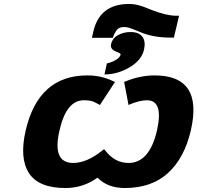

<svg xmlns="http://www.w3.org/2000/svg" viewBox="-20 -935 992 965"><path d="M757 -556Q1003 -556 939 -279Q907 -141 824.5 -65.5Q742 10 607 10Q521 10 470 -42Q398 10 309 10Q174 10 125.5 -65Q77 -140 109 -279Q173 -556 419 -556Q491 -556 551 -526L558 -523L482 -407L476 -411Q457 -421 450 -424Q443 -427 431.5 -429Q420 -431 401 -431Q313 -431 279 -279Q241 -116 348 -116Q417 -116 496 -180L503 -185L508 -180Q556 -116 626 -116Q731 -116 769 -279Q803 -431 719 -431Q683 -431 634 -411L626 -407L604 -523L611 -526Q685 -556 757 -556ZM442 -745 449 -776Q481 -915 628 -915Q641 -915 653 -913.5Q665 -912 679 -908Q693 -904 698.5 -902Q704 -900 721 -893.5Q738 -887 739 -886Q816 -856 865 -856H880L854 -746H838Q749 -746 684 -774Q641 -792 627 -796Q617 -799 603 -799Q582 -799 571 -788.5Q560 -778 549 -751L547 -745ZM538 -712Q545 -743 573 -758.5Q601 -774 636 -774Q678 -774 695.5 -750.5Q713 -727 704 -686Q692 -633 633.5 -598Q575 -563 513 -561H505L517 -616L524 -618Q545 -623 564 -635Q583 -647 586 -660Q587 -664 581.5 -667.5Q576 -671 565 -675Q533 -687 538 -712Z"/></svg>

Font: Passageway
Style: BdIt
Weight: 700
Foundry: Ascender Corporation
Version: Version 1.11